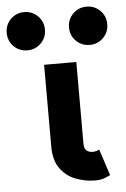

<svg xmlns="http://www.w3.org/2000/svg" viewBox="-156 -783 547 835"><g transform="rotate(-5 117.5 -366.0)"><path d="M254.4 -120.1 292 -4.9Q282.7 0 266.4 6.3Q250 12.7 226.1 12.7Q182.6 12.7 141.6 -2.9Q100.6 -18.6 74.2 -54.4Q47.9 -90.3 47.9 -150.9V-507.8H188.5V-150.9Q188.5 -112.3 226.1 -112.3Q242.2 -112.3 254.4 -120.1ZM169.9 -660.2Q169.9 -695.3 194.1 -719.5Q218.3 -743.7 253.4 -743.7Q288.6 -743.7 312.7 -719.5Q336.9 -695.3 336.9 -660.2Q336.9 -625 312.7 -600.8Q288.6 -576.7 253.4 -576.7Q218.3 -576.7 194.1 -600.8Q169.9 -625 169.9 -660.2ZM-102.1 -660.2Q-102.1 -695.3 -77.9 -719.5Q-53.7 -743.7 -18.6 -743.7Q16.1 -743.7 40.5 -719.5Q64.9 -695.3 64.9 -660.2Q64.9 -625 40.5 -600.8Q16.1 -576.7 -18.6 -576.7Q-53.7 -576.7 -77.9 -600.8Q-102.1 -625 -102.1 -660.2Z"/></g></svg>

Font: Giphurs
Style: Bold
Weight: 700
Version: Version 0.920; ttfautohint (v1.8.4.7-5d5b)